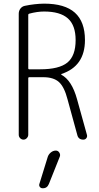

<svg xmlns="http://www.w3.org/2000/svg" viewBox="-20 -760 540 1045"><path d="M133.8 -679.7V-387.7Q133.8 -382.8 138.7 -382.8H198.2Q301.8 -382.8 346.7 -419.4Q391.6 -456.1 391.6 -542Q391.6 -622.1 349.6 -659.7Q307.6 -697.3 219.7 -697.3Q182.6 -697.3 138.7 -685.5Q133.8 -683.6 133.8 -679.7ZM82 -26.4V-685.5Q82 -701.2 91.3 -713.4Q100.6 -725.6 116.2 -728.5Q168 -739.3 219.7 -740.2Q333 -740.2 387.7 -690.9Q442.4 -641.6 442.4 -542Q442.4 -399.4 314.5 -357.4Q313.5 -357.4 313.5 -356.4V-353.5Q371.1 -323.2 399.4 -219.7L453.1 -26.4Q456.1 -16.6 450.2 -8.3Q444.3 0 433.6 0Q406.2 0 400.4 -26.4L347.7 -218.8Q330.1 -287.1 300.8 -313.5Q271.5 -339.8 215.8 -339.8H138.7Q133.8 -339.8 133.8 -335V-26.4Q133.8 -16.6 126 -8.3Q118.2 0 107.9 0Q97.7 0 89.8 -7.8Q82 -15.6 82 -26.4ZM284.2 59.6Q295.9 59.6 302.7 70.3Q309.6 81.1 305.7 91.8L246.1 241.2Q236.3 265.6 211.9 264.6Q202.1 264.6 196.8 257.3Q191.4 250 194.3 241.2L240.2 92.8Q245.1 79.1 257.3 69.3Q269.5 59.6 284.2 59.6Z"/></svg>

Font: Rounded-L Mgen+ 1mn light
Style: Regular
Weight: 200
Designer: [Source Han Sans]
Ryoko NISHIZUKA  (kana & ideographs); Paul D. Hunt (Latin, Greek & Cyrillic); Wenlong ZHANG  (bopomofo
Version: Version 1.059.20150602